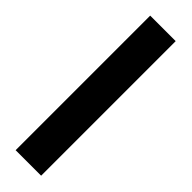

<svg xmlns="http://www.w3.org/2000/svg" viewBox="-1 -786 338 338"><g transform="rotate(-45 167.5 -617.5)"><path d="M0 -585.9V-649.4H335V-585.9Z"/></g></svg>

Font: BabelStone Ogham Bound
Style: Italic
Weight: 400
Italic angle: -30°
Designer: Andrew West
Foundry: BabelStone
Version: Version 2.02 March 14, 2022